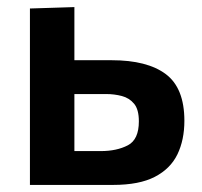

<svg xmlns="http://www.w3.org/2000/svg" viewBox="-20 -522 570 542"><path d="M64.5 0V-498L190 -502V-352H295.5Q395.5 -352 448 -312.8Q500.5 -273.5 500.5 -181Q500.5 -127 480.8 -86.2Q461 -45.5 417 -22.8Q373 0 299.5 0ZM190 -95.5H264.5Q309.5 -95.5 340.8 -111.8Q372 -128 372 -179.5Q372 -213 358.5 -229.2Q345 -245.5 323.8 -251Q302.5 -256.5 280.5 -256.5H190Z"/></svg>

Font: Commissioner SemiBold
Style: Regular
Weight: 600
Designer: Kostas Bartsokas
Foundry: Kostas Bartsokas
Version: Version 1.000; ttfautohint (v1.8.3)